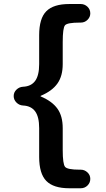

<svg xmlns="http://www.w3.org/2000/svg" viewBox="-20 -790 540 979"><path d="M188.5 -301.8Q187.5 -301.8 187 -299.8Q186.5 -297.9 188.5 -297.9Q246.1 -273.4 272.9 -235.8Q299.8 -198.2 299.8 -136.7V-25.4Q299.8 46.9 312 61Q324.2 75.2 386.7 75.2H391.6Q411.1 75.2 425.8 88.9Q440.4 102.5 440.4 122.1Q440.4 141.6 426.3 155.8Q412.1 169.9 391.6 169.9H333Q252.9 169.9 216.3 132.8Q179.7 95.7 179.7 9.8V-136.7Q179.7 -194.3 159.2 -222.2Q138.7 -250 97.7 -252Q78.1 -252.9 64 -267.1Q49.8 -281.2 49.8 -300.3Q49.8 -319.3 64 -333Q78.1 -346.7 97.7 -347.7Q138.7 -349.6 159.2 -377.4Q179.7 -405.3 179.7 -462.9V-610.4Q179.7 -696.3 216.3 -732.9Q252.9 -769.5 333 -769.5H391.6Q411.1 -769.5 425.8 -755.9Q440.4 -742.2 440.4 -721.7Q440.4 -703.1 426.3 -689Q412.1 -674.8 391.6 -674.8H386.7Q323.2 -674.8 311.5 -661.1Q299.8 -647.5 299.8 -575.2V-462.9Q299.8 -402.3 272.9 -364.3Q246.1 -326.2 188.5 -301.8Z"/></svg>

Font: Rounded-X Mgen+ 2m bold
Style: Bold
Weight: 700
Designer: [Source Han Sans]
Ryoko NISHIZUKA  (kana & ideographs); Paul D. Hunt (Latin, Greek & Cyrillic); Wenlong ZHANG  (bopomofo
Version: Version 1.059.20150602